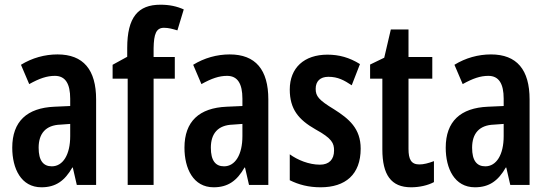

<svg xmlns="http://www.w3.org/2000/svg" viewBox="-20 -785 2329 815"><path d="M224 -554C170 -554 116 -539 69 -510L104 -428C147 -452 179 -463 213 -463C258 -463 278 -429 278 -366V-335L211 -332C95 -327 32 -270 32 -158C32 -70 69 10 156 10C217 10 255 -18 287 -74H289L306 0H388V-363C388 -489 334 -554 224 -554ZM237 -256 278 -259V-207C278 -128 247 -79 200 -79C164 -79 144 -103 144 -158C144 -218 174 -254 237 -256Z M722 -451V-543H632V-580C633 -641 643 -667 676 -667C696 -667 713 -662 733 -656L760 -745C731 -758 700 -765 661 -765C566 -765 520 -712 520 -581V-544L458 -510V-451H522V0H632V-451Z M955 -554C901 -554 847 -539 800 -510L835 -428C878 -452 910 -463 944 -463C989 -463 1009 -429 1009 -366V-335L942 -332C826 -327 763 -270 763 -158C763 -70 800 10 887 10C948 10 986 -18 1018 -74H1020L1037 0H1119V-363C1119 -489 1065 -554 955 -554ZM968 -256 1009 -259V-207C1009 -128 978 -79 931 -79C895 -79 875 -103 875 -158C875 -218 905 -254 968 -256Z M1511 -154C1511 -240 1461 -281 1398 -321C1332 -361 1320 -377 1320 -408C1320 -440 1339 -459 1374 -459C1415 -459 1441 -444 1473 -423L1508 -513C1463 -541 1419 -553 1370 -553C1271 -553 1210 -497 1210 -405C1210 -322 1247 -277 1319 -236C1390 -197 1398 -177 1398 -146C1398 -108 1377 -86 1338 -86C1291 -86 1243 -106 1210 -130V-20C1248 -1 1290 10 1341 10C1446 10 1511 -44 1511 -154Z M1760 -87C1725 -87 1714 -109 1714 -153V-451H1815V-543H1714V-660H1639L1611 -540L1551 -511V-451H1603V-151C1603 -43 1640 10 1725 10C1760 10 1796 2 1822 -12V-101C1798 -92 1778 -87 1760 -87Z M2064 -554C2010 -554 1956 -539 1909 -510L1944 -428C1987 -452 2019 -463 2053 -463C2098 -463 2118 -429 2118 -366V-335L2051 -332C1935 -327 1872 -270 1872 -158C1872 -70 1909 10 1996 10C2057 10 2095 -18 2127 -74H2129L2146 0H2228V-363C2228 -489 2174 -554 2064 -554ZM2077 -256 2118 -259V-207C2118 -128 2087 -79 2040 -79C2004 -79 1984 -103 1984 -158C1984 -218 2014 -254 2077 -256Z"/></svg>

Font: Noto Sans Sinhala UI ExtraCondensed SemiBold
Style: Regular
Weight: 600
Width: 2
Designer: Jelle Bosma - Monotype Design Team
Foundry: Monotype Imaging Inc.
Version: Version 2.006